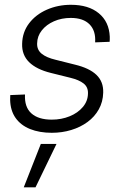

<svg xmlns="http://www.w3.org/2000/svg" viewBox="-20 -552 517 813"><path d="M199.2 10.3Q147 10.3 107.4 -5.6Q67.9 -21.5 45.9 -52.7Q23.9 -84 22.9 -129.9Q22.9 -134.8 23.2 -139.4Q23.4 -144 23.4 -149.4L85.9 -151.9Q83 -99.1 112.5 -72.3Q142.1 -45.4 199.2 -45.4Q240.2 -45.4 274.9 -59.6Q309.6 -73.7 330.8 -98.9Q352.1 -124 352.5 -156.2Q353.5 -183.1 334 -198.5Q314.5 -213.9 277.8 -222.7L195.3 -243.2Q134.3 -258.3 103.3 -288.8Q72.3 -319.3 73.7 -366.2Q74.7 -416 103.3 -453.4Q131.8 -490.7 178.7 -511.2Q225.6 -531.7 280.3 -531.7Q355 -531.7 398.4 -495.8Q441.9 -460 444.8 -397Q444.8 -391.6 444.8 -386.2Q444.8 -380.9 444.3 -375L382.8 -372.6Q386.2 -421.4 359.4 -448.7Q332.5 -476.1 279.8 -476.1Q240.7 -476.1 208.5 -461.9Q176.3 -447.8 157 -423.3Q137.7 -398.9 137.2 -368.2Q136.2 -341.3 156.2 -324.7Q176.3 -308.1 215.8 -298.8L297.4 -278.3Q358.4 -263.7 388.4 -234.9Q418.5 -206.1 417 -159.7Q416 -120.6 398.4 -89.1Q380.9 -57.6 350.6 -35.4Q320.3 -13.2 281.5 -1.5Q242.7 10.3 199.2 10.3ZM80.6 241.2 152.8 57.6H219.2L130.4 241.2Z"/></svg>

Font: Inter 28pt Light
Style: Italic
Weight: 300
Italic angle: -9.3988°
Designer: Rasmus Andersson
Foundry: rsms
Version: Version 4.001;git-66647c0bb